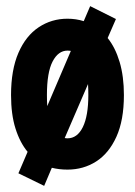

<svg xmlns="http://www.w3.org/2000/svg" viewBox="-20 -543 440 626"><path d="M124 63 40 22 70 -48Q45 -78 30.5 -124Q16 -170 16 -233Q16 -315 40 -370.5Q64 -426 106 -454Q148 -482 200 -482Q228 -482 253 -474L274 -523L358 -481L331 -419Q356 -388 370 -341Q384 -294 384 -233Q384 -151 359.5 -97Q335 -43 293.5 -16.5Q252 10 200 10Q173 10 149 4ZM133 -233Q133 -214 134 -197L211 -377Q206 -378 200 -378Q170 -378 151.5 -342.5Q133 -307 133 -233ZM200 -92Q232 -92 250 -128.5Q268 -165 268 -233Q268 -252 267 -269L191 -93Q195 -92 200 -92Z"/></svg>

Font: Inconsolata Condensed Black
Style: Regular
Weight: 900
Width: 3
Monospace: yes
Designer: Raph Levien, Cyreal, Brenton Simpson
Foundry: Raph Levien, Cyreal, Google
Version: Version 3.001; ttfautohint (v1.8.2.53-6de2)